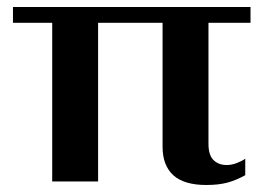

<svg xmlns="http://www.w3.org/2000/svg" viewBox="-20 -518 765 548"><path d="M444 -99V-453H260V0H129V-453H17V-498H695V-453H575V-108Q575 -75 589.5 -61Q604 -47 627 -47Q641 -47 655.5 -52.5Q670 -58 680 -65V-18Q653 -3 628 3.5Q603 10 569 10Q505 10 474.5 -18Q444 -46 444 -99Z"/></svg>

Font: Trirong SemiBold
Style: Regular
Weight: 600
Designer: Katatrad Team
Foundry: CadsonDemak
Version: Version 1.001